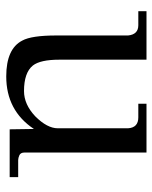

<svg xmlns="http://www.w3.org/2000/svg" viewBox="46 -544 510 643"><g transform="rotate(90 301.5 -222.0)"><path d="M572.6 1.1H412.6L411.4 -80Q349.7 12.6 235.4 12.6Q142.9 12.6 115.4 -41.1Q98.3 -72 98.3 -155.4V-395.4Q94.9 -429.7 64 -429.7H17.1V-457.1H179.4V-164.6Q179.4 -101.7 198.9 -76.6Q222.9 -46.9 284.6 -46.9Q329.1 -46.9 369.1 -84.6Q409.1 -124.6 409.1 -160V-395.4Q406.9 -429.7 372.6 -429.7H326.9V-457.1H490.3V-49.1Q490.3 -35.4 499.4 -31.4Q508.6 -27.4 515.4 -27.4H572.6Z"/></g></svg>

Font: t
Style: Regular
Weight: 400
Designer: Takis Katsoulidis and George D. Matthiopoulos
Foundry: Takis Katsoulidis and George D. Matthiopoulos
Version: Version 1.0 ; ttfautohint (v1.8.1)